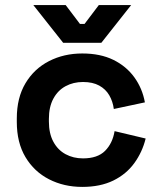

<svg xmlns="http://www.w3.org/2000/svg" viewBox="-20 -720 626 754"><path d="M303 14Q231 14 172.5 -16Q114 -46 80 -103Q46 -160 46 -241V-255Q46 -336 80 -393Q114 -450 172.5 -480Q231 -510 303 -510Q374 -510 425 -485Q476 -460 507.5 -416.5Q539 -373 549 -318L427 -292Q423 -322 409 -346Q395 -370 369.5 -384Q344 -398 306 -398Q268 -398 237.5 -381.5Q207 -365 189.5 -332.5Q172 -300 172 -253V-243Q172 -196 189.5 -163.5Q207 -131 237.5 -114.5Q268 -98 306 -98Q363 -98 392.5 -127.5Q422 -157 430 -205L552 -176Q539 -123 507.5 -79.5Q476 -36 425 -11Q374 14 303 14ZM228 -552 111 -700H238L294 -626H312L368 -700H495L378 -552Z"/></svg>

Font: Space Grotesk
Style: Bold
Weight: 700
Designer: Florian Karsten
Foundry: Florian Karsten
Version: Version 2.000